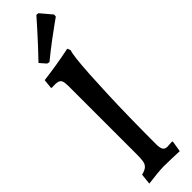

<svg xmlns="http://www.w3.org/2000/svg" viewBox="-333 -949 941 941"><g transform="rotate(-45 137.5 -478.0)"><path d="M19 10 25 -46Q50 -52 61 -62.5Q72 -73 74.5 -90.5Q77 -108 77 -134V-606Q77 -632 72.5 -643.5Q68 -655 54.5 -658.5Q41 -662 13 -660L10 -663L15 -711Q62 -717 108.5 -724.5Q155 -732 202 -742L209 -725Q204 -713 199.5 -675.5Q195 -638 191.5 -579.5Q188 -521 185 -446.5Q182 -372 180.5 -284.5Q179 -197 179 -103Q179 -77 186 -66Q193 -55 210 -55L244 -57L246 -52L237 3Q213 2 182.5 1Q152 0 130 0Q110 0 80 3Q50 6 19 10ZM94 -757 81 -760 53 -792Q82 -822 110.5 -853Q139 -884 162 -909.5Q185 -935 198.5 -950.5Q212 -966 212 -966L225 -965L275 -906L274 -893Q274 -893 248 -874.5Q222 -856 180.5 -825Q139 -794 94 -757Z"/></g></svg>

Font: Alegreya SemiBold
Style: Regular
Weight: 600
Designer: Juan Pablo del Peral
Foundry: Huerta Tipografica
Version: Version 2.009